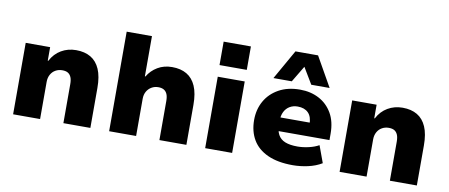

<svg xmlns="http://www.w3.org/2000/svg" viewBox="-69 -1051 3129 1339"><g transform="rotate(10 1496.0 -381.5)"><path d="M67 0V-506H240V-410H244Q271 -462 318 -489.5Q365 -517 423 -517Q484 -517 526.5 -492Q569 -467 591.5 -415.5Q614 -364 614 -283V0H423V-276Q423 -307 415 -325.5Q407 -344 392 -353Q377 -362 352 -362Q326 -362 304.5 -350Q283 -338 270.5 -315.5Q258 -293 258 -263V0Z M747 0V-705H926V-420H930Q956 -464 1000.5 -490.5Q1045 -517 1103 -517Q1164 -517 1206.5 -492Q1249 -467 1271.5 -415.5Q1294 -364 1294 -283V0H1103V-276Q1103 -307 1095 -325.5Q1087 -344 1071.5 -353Q1056 -362 1032 -362Q1006 -362 984.5 -349.5Q963 -337 950.5 -315Q938 -293 938 -263V0Z M1425 -588V-754H1618V-588ZM1427 0V-506H1618V0Z M2048 11Q1942 11 1870.5 -21.5Q1799 -54 1764 -113.5Q1729 -173 1729 -253Q1729 -328 1762.5 -387.5Q1796 -447 1859 -482Q1922 -517 2009 -517Q2084 -517 2143 -486Q2202 -455 2236.5 -396Q2271 -337 2271 -251V-206H1882V-302H2124L2115 -288Q2115 -344 2088 -371Q2061 -398 2013 -398Q1981 -398 1956.5 -383.5Q1932 -369 1918.5 -342Q1905 -315 1905 -276V-256Q1905 -209 1921 -179.5Q1937 -150 1971 -136.5Q2005 -123 2058 -123Q2096 -123 2137.5 -132.5Q2179 -142 2209 -159L2253 -39Q2210 -13 2155.5 -1Q2101 11 2048 11ZM1811 -564 1930 -774H2090L2209 -564H2079L2010 -679L1941 -564Z M2379 0V-506H2552V-410H2556Q2583 -462 2630 -489.5Q2677 -517 2735 -517Q2796 -517 2838.5 -492Q2881 -467 2903.5 -415.5Q2926 -364 2926 -283V0H2735V-276Q2735 -307 2727 -325.5Q2719 -344 2704 -353Q2689 -362 2664 -362Q2638 -362 2616.5 -350Q2595 -338 2582.5 -315.5Q2570 -293 2570 -263V0Z"/></g></svg>

Font: Nunito Sans 7pt Black
Style: Regular
Weight: 900
Designer: Vernon Adams
Foundry: Vernon Adams
Version: Version 3.101;gftools[0.9.27]